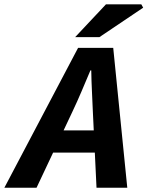

<svg xmlns="http://www.w3.org/2000/svg" viewBox="-82 -875 687 895"><path d="M-61.6 0 281.9 -651.8H445.8L511.3 0H367.9L350.9 -353.2Q349 -401.6 346.6 -448.8Q344.2 -496 343.4 -546.7H339.4Q318.2 -496.5 298.2 -449.3Q278.2 -402 255 -353.2L88.4 0ZM109.1 -163.8 133.6 -267.1H431.6L407.6 -163.8ZM268.2 -701.8 411.8 -854.7H576.8L585.4 -839.2L381.3 -701.8Z"/></svg>

Font: Source Sans 3
Style: Italic
Weight: 200
Italic angle: -11°
Designer: Paul D. Hunt
Foundry: Adobe
Version: Version 3.046;hotconv 1.0.118;makeotfexe 2.5.65603